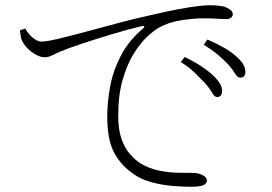

<svg xmlns="http://www.w3.org/2000/svg" viewBox="-20 -716 1040 734"><path d="M810 -345Q800 -345 790.5 -362Q781 -379 764 -398Q747 -416 725 -437.5Q703 -459 671 -479L686 -498Q722 -481 749 -463Q776 -445 793 -429Q812 -411 820.5 -397Q829 -383 829 -368Q829 -357 824 -351Q819 -345 810 -345ZM708 -2Q683 -2 642 -5Q601 -8 557 -20Q513 -32 478 -60Q433 -95 411.5 -142.5Q390 -190 390 -271Q390 -325 401 -385Q412 -445 442 -503Q472 -561 528 -608Q533 -612 531.5 -615Q530 -618 521 -616Q467 -603 405.5 -584.5Q344 -566 291.5 -548.5Q239 -531 208 -518Q194 -512 179.5 -504.5Q165 -497 151 -497Q139 -497 125.5 -503Q112 -509 99.5 -518.5Q87 -528 78 -539Q69 -550 64 -561Q60 -570 59 -579.5Q58 -589 56 -600L77 -607Q86 -588 104.5 -572.5Q123 -557 139 -557Q157 -557 202 -567.5Q247 -578 307.5 -594.5Q368 -611 434 -628.5Q500 -646 560 -659Q620 -673 663 -681Q706 -689 735 -692.5Q764 -696 781 -696Q800 -696 818.5 -694Q837 -692 846 -687Q861 -680 865.5 -674Q870 -668 870 -661Q870 -654 863.5 -648.5Q857 -643 844 -643Q831 -643 810 -644.5Q789 -646 758 -646Q721 -646 672.5 -638.5Q624 -631 587 -610Q569 -600 542.5 -575.5Q516 -551 491 -510.5Q466 -470 449 -411.5Q432 -353 432 -273Q432 -220 444.5 -185Q457 -150 476 -128Q495 -106 516 -92Q551 -71 589.5 -63.5Q628 -56 663.5 -55.5Q699 -55 721 -55Q731 -55 742.5 -51.5Q754 -48 762.5 -41.5Q771 -35 771 -25Q771 -18 764.5 -12.5Q758 -7 744.5 -4.5Q731 -2 708 -2ZM899 -419Q888 -419 878.5 -435Q869 -451 852 -470Q833 -490 812 -507.5Q791 -525 759 -545L773 -565Q809 -549 836.5 -533.5Q864 -518 880 -503Q900 -486 909 -471.5Q918 -457 918 -441Q918 -430 913 -424.5Q908 -419 899 -419Z"/></svg>

Font: Noto Serif SC ExtraLight ExtraLight
Style: Regular
Weight: 250
Version: Version 2.002-H1;hotconv 1.1.0;makeotfexe 2.6.0